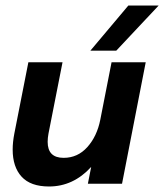

<svg xmlns="http://www.w3.org/2000/svg" viewBox="-20 -667 596 697"><path d="M26 -124Q26 -151 32 -182L83 -441H207L156 -182Q153 -166 153 -152Q153 -94 211 -94Q262 -94 297 -133Q332 -172 344 -232L385 -441H509L423 0H299L311 -61Q246 10 158 10Q91 10 58.5 -25.5Q26 -61 26 -124ZM446 -647H556L402 -483H308Z"/></svg>

Font: Teachers SemiBold
Style: Italic
Weight: 600
Designer: Alfredo Marco Pradil & Chank Diesel
Version: Version 0.009